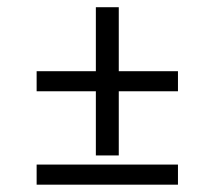

<svg xmlns="http://www.w3.org/2000/svg" viewBox="-20 -562 608 532"><path d="M245.6 -131.3V-309.1H81.5V-364.7H245.6V-542H309.1V-364.7H473.1V-309.1H309.1V-131.3ZM81.5 -50.3V-106H473.1V-50.3Z"/></svg>

Font: Elstob 6pt Medium
Style: Italic
Weight: 500
Italic angle: -20°
Designer: Peter S. Baker
Version: Version 1.015